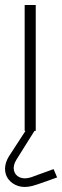

<svg xmlns="http://www.w3.org/2000/svg" viewBox="-60 -520 247 763"><path d="M77 -9H42V-1L-25 102Q-40 127 -40 151Q-40 175 -26 193Q-12 211 12 219Q36 227 68 219Q73 218 89.5 212.5Q106 207 124 200.5Q142 194 154.5 189.5Q167 185 167 185L153 152Q153 152 146 154.5Q139 157 127 161.5Q115 166 99 171.5Q83 177 65 184Q38 193 19 185Q0 177 -4.5 157.5Q-9 138 5 115L77 0ZM38 0H82V-500H38Z"/></svg>

Font: Advent Pro Light
Style: Regular
Weight: 300
Version: Version 3.000